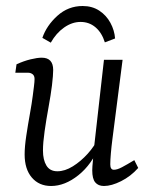

<svg xmlns="http://www.w3.org/2000/svg" viewBox="-20 -612 499 639"><path d="M150 7Q110 7 86 -21Q62 -49 62 -98Q62 -124 67.5 -160.5Q73 -197 79.5 -233Q86 -269 89 -293Q91 -309 93 -324.5Q95 -340 95 -349Q95 -360 88.5 -365Q82 -370 73 -370H31L35 -398Q59 -409 81.5 -414.5Q104 -420 119 -420Q157 -420 157 -379Q157 -371 156 -358Q155 -345 153 -328Q149 -296 141.5 -255Q134 -214 128.5 -175.5Q123 -137 123 -111Q123 -80 134.5 -61Q146 -42 171 -42Q196 -42 222.5 -58.5Q249 -75 272 -100.5Q295 -126 307 -153L311 -127Q286 -65 241 -29Q196 7 150 7ZM326 7Q307 7 297 -5Q287 -17 287 -45Q287 -56 289.5 -80.5Q292 -105 293 -121L326 -413H388L354 -148Q351 -125 349 -102Q347 -79 347 -65Q347 -47 359 -47Q370 -47 386 -55.5Q402 -64 427 -79L440 -53Q415 -25 383 -9Q351 7 326 7ZM149 -470 121 -486Q135 -527 171 -559.5Q207 -592 255 -592Q287 -592 310.5 -576.5Q334 -561 347.5 -536Q361 -511 363 -484L329 -471Q319 -503 298 -521Q277 -539 248 -539Q220 -539 193.5 -520.5Q167 -502 149 -470Z"/></svg>

Font: Rasa Light
Style: Italic
Weight: 300
Italic angle: -7.10001°
Designer: Anna Giedrys (Yrsa+Rasa design), David Brezina (Yrsa art-direction, Rasa art-direction, design)
Foundry: Rosetta Type Foundry
Version: Version 2.004